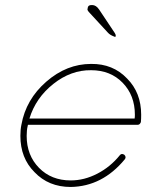

<svg xmlns="http://www.w3.org/2000/svg" viewBox="-20 -743 624 763"><path d="M61 -203Q61 -228 65 -247Q83 -348 164 -418.5Q245 -489 342 -489Q429 -490 485 -431Q541 -375 541 -287Q541 -269 540 -260V-258L539 -256Q535 -247 527 -247H91Q90 -245 90 -242Q86 -226 86 -203Q86 -126 135 -76Q184 -26 261 -26Q315 -26 367 -53Q419 -80 456 -126Q463 -135 474 -128Q483 -119 476 -110Q387 -2 261 0Q173 0 117 -59Q61 -115 61 -203ZM342 -464Q262 -465 192 -409.5Q122 -354 97 -272H515Q516 -277 516 -287Q516 -364 467.5 -414Q419 -464 342 -464ZM433 -598Q417 -604 409 -613L338 -690Q325 -703 328 -708Q328 -709 329 -713.5Q330 -718 333.5 -720.5Q337 -723 346 -723Q362 -723 374 -705L436 -612Q440 -606 440 -601Q440 -594 433 -598Z"/></svg>

Font: Quicksand
Style: Light Italic
Weight: 300
Italic angle: -12°
Designer: Andrew Paglinawan
Foundry: Andrew Paglinawan
Version: 1.002